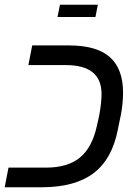

<svg xmlns="http://www.w3.org/2000/svg" viewBox="-31 -791 576 811"><path d="M145 0H-11.2L4.9 -83H163.1Q254.9 -83 306.4 -125.2Q357.9 -167.5 377.9 -257.8L388.2 -304.2Q397.9 -356.4 397.9 -394Q397.9 -516.1 247.1 -516.1H88.9L105 -599.1H261.2Q377.4 -599.1 433.1 -549.6Q488.8 -500 488.8 -399.9Q488.8 -356 480 -308.1L466.8 -244.1Q442.9 -119.1 364.3 -59.6Q285.6 0 145 0ZM222.2 -771H382.3L372.1 -719.2H211.9Z"/></svg>

Font: Liberation Sans
Style: Italic
Weight: 400
Italic angle: -12°
Designer: Steve Matteson
Foundry: Ascender Corporation
Version: Version 2.1.5